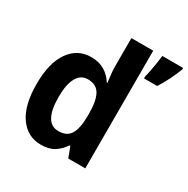

<svg xmlns="http://www.w3.org/2000/svg" viewBox="-173 -912 1051 1074"><g transform="rotate(30 353.0 -375.0)"><path d="M231 10Q144 10 92.5 -63Q41 -136 41 -273Q41 -410 93 -483Q145 -556 232 -556Q283 -556 319 -534Q355 -512 377 -476H381Q379 -497 375.5 -524Q372 -551 372 -579V-760H513V0H403L378 -67H372Q349 -32 316 -11Q283 10 231 10ZM278 -105Q332 -105 354.5 -142Q377 -179 378 -255V-277Q378 -357 355.5 -398Q333 -439 277 -439Q232 -439 208 -396Q184 -353 184 -272Q184 -105 278 -105ZM706 -750Q693 -715 673.5 -675.5Q654 -636 631 -600H546V-613Q551 -631 556 -657.5Q561 -684 565.5 -712Q570 -740 572 -760H706Z"/></g></svg>

Font: Noto Sans Gujarati UI SemiCondensed
Style: Bold
Weight: 700
Width: 4
Designer: Jelle Bosma - Monotype Design Team, Universal Thirst
Foundry: Monotype Imaging Inc.
Version: Version 2.106; ttfautohint (v1.8.4.7-5d5b)